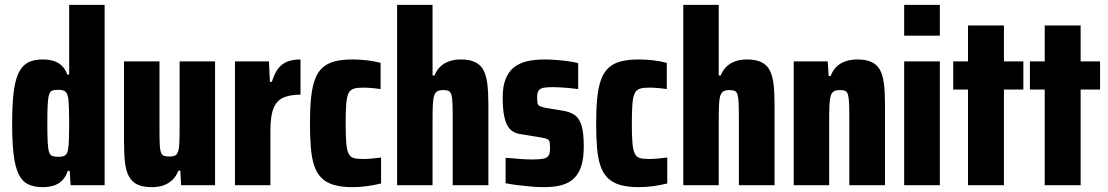

<svg xmlns="http://www.w3.org/2000/svg" viewBox="-20 -763 4565 791"><path d="M156 8Q119 8 94.5 -4.5Q70 -17 56 -47Q42 -77 36 -128Q30 -179 30 -255Q30 -326 35.5 -376.5Q41 -427 54.5 -458Q68 -489 92 -503.5Q116 -518 155 -518Q181 -518 200.5 -512Q220 -506 234.5 -492.5Q249 -479 257 -456H265V-743H411V0H271L267 -59H259Q251 -34 235.5 -19Q220 -4 200 2Q180 8 156 8ZM221 -117Q240 -117 249 -123.5Q258 -130 261 -151Q263 -163 264 -190Q265 -217 265 -256Q265 -293 264 -317Q263 -341 262 -352Q259 -377 250 -385Q241 -393 220 -393Q204 -393 195.5 -390Q187 -387 182.5 -374Q178 -361 176.5 -333Q175 -305 175 -255Q175 -205 176.5 -176.5Q178 -148 182.5 -135.5Q187 -123 196 -120Q205 -117 221 -117Z M605 8Q568 8 545.5 -3Q523 -14 511 -36.5Q499 -59 495 -93.5Q491 -128 491 -175V-510H637V-233Q637 -193 638 -170Q639 -147 643 -135.5Q647 -124 655.5 -121Q664 -118 678 -118Q693 -118 701 -122Q709 -126 713.5 -138.5Q718 -151 719 -178Q720 -205 720 -250V-510H866V0H726L723 -60H715Q706 -37 690.5 -22Q675 -7 654 0.5Q633 8 605 8Z M948 0V-510H1088L1092 -426H1100Q1111 -461 1126.5 -481Q1142 -501 1164.5 -509.5Q1187 -518 1218 -518V-373Q1178 -373 1150 -362Q1122 -351 1108 -319.5Q1094 -288 1094 -224V0Z M1432 8Q1386 8 1354.5 -1.5Q1323 -11 1303.5 -31Q1284 -51 1274 -82Q1264 -113 1260.5 -156Q1257 -199 1257 -255Q1257 -315 1261.5 -359.5Q1266 -404 1277 -434.5Q1288 -465 1308 -483.5Q1328 -502 1358.5 -510Q1389 -518 1432 -518Q1462 -518 1492.5 -514.5Q1523 -511 1548 -504V-396Q1528 -399 1509.5 -400.5Q1491 -402 1474 -402Q1451 -402 1437 -397.5Q1423 -393 1416 -379Q1409 -365 1406.5 -335.5Q1404 -306 1404 -255Q1404 -204 1406.5 -174.5Q1409 -145 1416 -130.5Q1423 -116 1437 -112Q1451 -108 1474 -108Q1491 -108 1509.5 -109.5Q1528 -111 1550 -114V-7Q1520 0 1491 4Q1462 8 1432 8Z M1616 0V-743H1762V-452H1770Q1779 -474 1794 -488.5Q1809 -503 1830.5 -510.5Q1852 -518 1878 -518Q1914 -518 1936.5 -507.5Q1959 -497 1971 -475.5Q1983 -454 1987.5 -419Q1992 -384 1992 -335V0H1845V-277Q1845 -316 1844 -338.5Q1843 -361 1839.5 -373Q1836 -385 1828 -388.5Q1820 -392 1806 -392Q1790 -392 1781 -386.5Q1772 -381 1768 -367Q1764 -353 1763 -327.5Q1762 -302 1762 -260V0Z M2221 8Q2196 8 2167 5.5Q2138 3 2111 -0.5Q2084 -4 2063 -8V-113Q2080 -112 2094.5 -110.5Q2109 -109 2122.5 -108Q2136 -107 2149 -106.5Q2162 -106 2173 -106Q2202 -106 2217.5 -109Q2233 -112 2239.5 -121.5Q2246 -131 2246 -151Q2246 -168 2244.5 -177Q2243 -186 2234.5 -190Q2226 -194 2207 -197L2121 -211Q2096 -215 2080.5 -231.5Q2065 -248 2058 -280.5Q2051 -313 2051 -363Q2051 -406 2062.5 -436Q2074 -466 2095.5 -484Q2117 -502 2149 -510Q2181 -518 2224 -518Q2247 -518 2273 -516Q2299 -514 2322.5 -510.5Q2346 -507 2362 -503V-396Q2341 -399 2322.5 -400.5Q2304 -402 2288 -403Q2272 -404 2258 -404Q2234 -404 2220 -401.5Q2206 -399 2199.5 -390.5Q2193 -382 2193 -364Q2193 -347 2194.5 -338.5Q2196 -330 2203.5 -326Q2211 -322 2226 -319L2298 -307Q2326 -303 2346 -290Q2366 -277 2375.5 -247Q2385 -217 2385 -159Q2385 -110 2374.5 -78Q2364 -46 2343.5 -27Q2323 -8 2292.5 0Q2262 8 2221 8Z M2611 8Q2565 8 2533.5 -1.5Q2502 -11 2482.5 -31Q2463 -51 2453 -82Q2443 -113 2439.5 -156Q2436 -199 2436 -255Q2436 -315 2440.5 -359.5Q2445 -404 2456 -434.5Q2467 -465 2487 -483.5Q2507 -502 2537.5 -510Q2568 -518 2611 -518Q2641 -518 2671.5 -514.5Q2702 -511 2727 -504V-396Q2707 -399 2688.5 -400.5Q2670 -402 2653 -402Q2630 -402 2616 -397.5Q2602 -393 2595 -379Q2588 -365 2585.5 -335.5Q2583 -306 2583 -255Q2583 -204 2585.5 -174.5Q2588 -145 2595 -130.5Q2602 -116 2616 -112Q2630 -108 2653 -108Q2670 -108 2688.5 -109.5Q2707 -111 2729 -114V-7Q2699 0 2670 4Q2641 8 2611 8Z M2795 0V-743H2941V-452H2949Q2958 -474 2973 -488.5Q2988 -503 3009.5 -510.5Q3031 -518 3057 -518Q3093 -518 3115.5 -507.5Q3138 -497 3150 -475.5Q3162 -454 3166.5 -419Q3171 -384 3171 -335V0H3024V-277Q3024 -316 3023 -338.5Q3022 -361 3018.5 -373Q3015 -385 3007 -388.5Q2999 -392 2985 -392Q2969 -392 2960 -386.5Q2951 -381 2947 -367Q2943 -353 2942 -327.5Q2941 -302 2941 -260V0Z M3250 0V-510H3390L3394 -450H3402Q3411 -473 3425.5 -487.5Q3440 -502 3462 -510Q3484 -518 3512 -518Q3548 -518 3570.5 -507.5Q3593 -497 3605 -475.5Q3617 -454 3621.5 -419Q3626 -384 3626 -335V0H3479V-277Q3479 -316 3478 -338.5Q3477 -361 3473.5 -373Q3470 -385 3462 -388.5Q3454 -392 3440 -392Q3424 -392 3415 -386.5Q3406 -381 3402 -367Q3398 -353 3397 -327.5Q3396 -302 3396 -260V0Z M3705 -616V-743H3852V-616ZM3705 0V-510H3852V0Z M3968 0V-394H3907V-510H3968V-658H4116V-510H4196V-394H4116V0Z M4284 0V-394H4223V-510H4284V-658H4432V-510H4512V-394H4432V0Z"/></svg>

Font: Saira Condensed ExtraBold
Style: Regular
Weight: 800
Width: 3
Designer: Hector Gatti with collaboration of the Omnibus-Type team
Foundry: Omnibus-Type
Version: Version 1.101